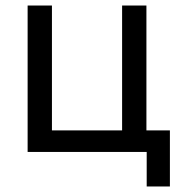

<svg xmlns="http://www.w3.org/2000/svg" viewBox="-20 -550 660 695"><path d="M511 125H595V-78H510V-530H422V-78H168V-530H80V0H511Z"/></svg>

Font: Golos Text VF
Style: Regular
Weight: 400
Designer: A.Korolkova, Vitaly Kuzmin
Foundry: ParaType Ltd
Version: Version 2.005